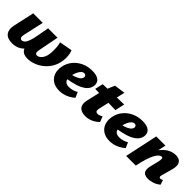

<svg xmlns="http://www.w3.org/2000/svg" viewBox="172 -1425 2338 2338"><g transform="rotate(45 1340.5 -256.5)"><path d="M163 13Q80 13 46 -32.5Q12 -78 29 -156L89 -428H253L193 -157Q187 -127 195 -111.5Q203 -96 222 -96Q241 -96 258 -111Q275 -126 290 -164.5Q305 -203 318 -272L346 -427H508L455 -153Q450 -125 457.5 -110.5Q465 -96 484 -96Q496 -96 509.5 -102.5Q523 -109 535.5 -121Q548 -133 558 -151.5Q568 -170 575 -194Q582 -221 583.5 -261.5Q585 -302 582 -342Q579 -382 569 -409L736 -440Q753 -403 756 -348.5Q759 -294 746 -241Q732 -183 699 -135.5Q666 -88 621.5 -55Q577 -22 526.5 -4.5Q476 13 427 13Q353 13 325 -33Q297 -79 318 -174L344 -297L408 -185Q375 -117 339.5 -73Q304 -29 261 -8Q218 13 163 13Z M980 16Q909 16 863 -14.5Q817 -45 799 -96.5Q781 -148 793 -212Q806 -280 848 -332Q890 -384 953 -413.5Q1016 -443 1092 -443Q1154 -443 1188 -425Q1222 -407 1232.5 -377.5Q1243 -348 1235 -315Q1224 -269 1183 -236.5Q1142 -204 1078 -183.5Q1014 -163 933 -152L916 -223Q950 -228 985.5 -239.5Q1021 -251 1046.5 -269Q1072 -287 1077 -309Q1080 -320 1077 -330Q1074 -340 1066 -346Q1058 -352 1045 -352Q1024 -352 1006 -334.5Q988 -317 974.5 -288Q961 -259 953 -221Q946 -186 950 -158.5Q954 -131 973.5 -115.5Q993 -100 1033 -100Q1060 -100 1090 -108Q1120 -116 1149 -134L1180 -64Q1145 -33 1109 -15.5Q1073 2 1040.5 9Q1008 16 980 16Z M1423 10Q1349 10 1317.5 -28Q1286 -66 1303 -141L1356 -369L1416 -509L1558 -529L1477 -174Q1470 -143 1478.5 -129Q1487 -115 1509 -115Q1521 -115 1539.5 -121.5Q1558 -128 1574 -138L1600 -67Q1561 -29 1515.5 -9.5Q1470 10 1423 10ZM1273 -311 1297 -416 1657 -426 1630 -302Z M1846 16Q1775 16 1729 -14.5Q1683 -45 1665 -96.5Q1647 -148 1659 -212Q1672 -280 1714 -332Q1756 -384 1819 -413.5Q1882 -443 1958 -443Q2020 -443 2054 -425Q2088 -407 2098.5 -377.5Q2109 -348 2101 -315Q2090 -269 2049 -236.5Q2008 -204 1944 -183.5Q1880 -163 1799 -152L1782 -223Q1816 -228 1851.5 -239.5Q1887 -251 1912.5 -269Q1938 -287 1943 -309Q1946 -320 1943 -330Q1940 -340 1932 -346Q1924 -352 1911 -352Q1890 -352 1872 -334.5Q1854 -317 1840.5 -288Q1827 -259 1819 -221Q1812 -186 1816 -158.5Q1820 -131 1839.5 -115.5Q1859 -100 1899 -100Q1926 -100 1956 -108Q1986 -116 2015 -134L2046 -64Q2011 -33 1975 -15.5Q1939 2 1906.5 9Q1874 16 1846 16Z M2496 10Q2466 10 2443.5 -1.5Q2421 -13 2412.5 -41Q2404 -69 2415 -117L2442 -228Q2450 -264 2448.5 -282Q2447 -300 2432 -300Q2413 -300 2394 -284Q2375 -268 2356 -233Q2337 -198 2318.5 -140.5Q2300 -83 2283 0H2224Q2249 -130 2284.5 -214.5Q2320 -299 2362.5 -347Q2405 -395 2449.5 -415.5Q2494 -436 2538 -436Q2579 -436 2604 -419Q2629 -402 2636 -368Q2643 -334 2629 -283L2589 -138Q2584 -120 2588 -109Q2592 -98 2605 -98Q2612 -98 2620.5 -100.5Q2629 -103 2641 -110L2661 -49Q2625 -19 2582.5 -4.5Q2540 10 2496 10ZM2117 0 2208 -427H2366L2276 0Z"/></g></svg>

Font: Ysabeau Office Black
Style: Italic
Weight: 900
Italic angle: -12°
Designer: Christian Thalmann (Catharsis Fonts)
Version: Version 2.001;gftools[0.9.30]; featfreeze: tnum,lnum,ss02